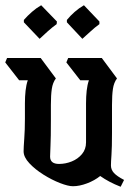

<svg xmlns="http://www.w3.org/2000/svg" viewBox="-39 -715 506 732"><path d="M421 -3Q398 -12 379 -22Q360 -32 343 -44Q322 -27 293 -16Q264 -5 239 -5Q221 -5 190 -17Q159 -29 127 -49Q95 -69 73 -92.5Q51 -116 51 -138Q51 -153 53.5 -186.5Q56 -220 56 -263V-321Q56 -347 58.5 -369.5Q61 -392 67 -409H34L-19 -477L-12 -494H116L174 -416Q162 -400 158.5 -376Q155 -352 155 -315V-256Q155 -190 153.5 -160Q152 -130 152 -118Q152 -90 186 -90Q211 -90 234.5 -99.5Q258 -109 273.5 -127.5Q289 -146 289 -172V-321Q289 -347 291.5 -369.5Q294 -392 300 -409H267L214 -477L221 -494H349L407 -416Q395 -400 391.5 -376Q388 -352 388 -315V-208Q388 -153 386 -125Q384 -97 384 -84Q384 -68 395.5 -55.5Q407 -43 434 -29ZM112 -567 52 -630V-639Q66 -655 82.5 -669.5Q99 -684 118 -695L178 -633L177 -623Q159 -610 143 -595.5Q127 -581 112 -567ZM275 -567 216 -630V-639Q229 -655 245.5 -669.5Q262 -684 281 -695L340 -633V-623Q322 -610 306 -595Q290 -580 275 -567Z"/></svg>

Font: Jaini
Style: Regular
Weight: 400
Designer: Maithili Shingre, Girish Dalvi (Devanagari), Taresh Vohra (Latin)
Foundry: Ek Type
Version: Version 2.000; ttfautohint (v1.8.4.7-5d5b)